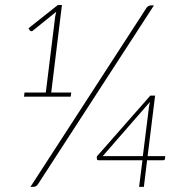

<svg xmlns="http://www.w3.org/2000/svg" viewBox="-20 -724 719 744"><path d="M127 -10Q123 -4 118.5 -2Q114 0 108.5 0H98L547 -692.5Q553.5 -703 565 -703H576.5ZM256 -365.5 254 -349.5H73L75 -365.5H157.5L194 -661L198 -678.5L107 -605Q104 -602.5 101 -603Q98 -603.5 96 -605.5L90.5 -614.5L204 -704.5H220L178.5 -365.5ZM533.5 -119 557.5 -311Q558.5 -315 559.2 -319.5Q560 -324 561 -329L378 -119ZM620 -119 619.5 -108.5Q618 -103 612 -103H550L537.5 0H519L532 -103H364Q355.5 -103 355.5 -108L355 -117.5L562.5 -353.5H581L552 -119Z"/></svg>

Font: Lato ExtraLight
Style: Italic
Weight: 275
Italic angle: -7°
Designer: Lukasz Dziedzic with Adam Twardoch and Botio Nikoltchev
Foundry: tyPoland Lukasz Dziedzic
Version: Version 2.015; 2015-08-06; http://www.latofonts.com/